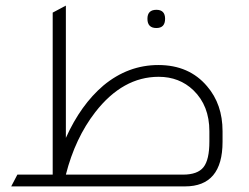

<svg xmlns="http://www.w3.org/2000/svg" viewBox="-20 -665 889 685"><path d="M215 -173Q268 -291 349 -360Q437 -433 545 -433Q655 -433 719 -357Q774 -293 774 -197V-159Q774 0 640 0H20L42 -42H168V-620L215 -645ZM538 -565Q506 -565 506 -598Q506 -630 538 -630Q569 -630 569 -598Q569 -565 538 -565ZM727 -160V-197Q727 -288 670 -343Q620 -391 546 -391Q418 -391 320 -265Q248 -172 215 -42H633Q685 -42 706 -68.5Q727 -95 727 -160Z"/></svg>

Font: TajawalTap
Style: Regular
Weight: 300
Designer: Boutros Fonts
Foundry: Created by Boutros International 2017
Version: Version 2.700